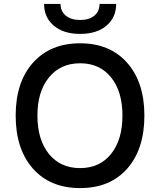

<svg xmlns="http://www.w3.org/2000/svg" viewBox="-20 -943 816 980"><path d="M717 -353Q717 -182 629.5 -82.5Q542 17 389 17Q236 17 148 -82.5Q60 -182 60 -353Q60 -524 148.5 -623Q237 -722 389 -722Q541 -722 629 -622.5Q717 -523 717 -353ZM389 -85Q489 -85 547 -157.5Q605 -230 605 -353Q605 -476 547 -548Q489 -620 389 -620Q289 -620 230 -548Q171 -476 171 -353Q171 -230 229.5 -157.5Q288 -85 389 -85ZM205 -923H289Q289 -885 316 -863Q343 -841 389 -841Q435 -841 461.5 -863Q488 -885 488 -923H573Q573 -854 523.5 -812Q474 -770 389 -770Q304 -770 254.5 -812Q205 -854 205 -923Z"/></svg>

Font: Manrope Medium
Style: Medium
Weight: 500
Designer: Mikhail Sharanda
Foundry: Mikhail Sharanda
Version: Version 4.000;hotconv 1.0.109;makeotfexe 2.5.65596